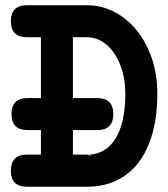

<svg xmlns="http://www.w3.org/2000/svg" viewBox="-20 -667 642 733"><path d="M85 -170.4Q23.9 -170.4 23.9 -231.4Q23.9 -292.5 85 -292.5H136.2V-524.9H82.5Q21.5 -524.9 21.5 -585.9Q21.5 -647 82.5 -647H312Q367.2 -647 416 -621.8Q464.8 -596.7 501.5 -551.8Q538.1 -506.8 559.3 -445.1Q580.6 -383.3 580.6 -309.6Q580.6 -225.1 562.3 -158.9Q543.9 -92.8 509.5 -47.4Q475.1 -2 425 22Q375 45.9 312 45.9H82.5Q21.5 45.9 21.5 -15.1Q21.5 -76.7 82.5 -76.7H136.2V-170.4ZM258.3 -524.9V-292.5H351.6Q412.6 -292.5 412.6 -231.4Q412.6 -170.4 351.6 -170.4H258.3V-76.7H312Q313 -76.7 313.7 -76.4Q314.5 -76.2 315.4 -76.2Q319.3 -75.2 324.2 -72.8Q329.1 -70.3 331.5 -68.4Q326.2 -73.7 324 -75Q321.8 -76.2 315.4 -76.2Q350.6 -77.1 377.2 -93.3Q403.8 -109.4 421.9 -139.2Q439.9 -168.9 449.2 -211.9Q458.5 -254.9 458.5 -309.6Q458.5 -356.4 447 -395.8Q435.5 -435.1 415.8 -463.9Q396 -492.7 369.4 -508.8Q342.8 -524.9 312 -524.9Z"/></svg>

Font: Erica Type
Style: Bold
Weight: 700
Designer: Peter Wiegel
Foundry: Peter Wiegel
Version: Version 1.000 2010 initial release